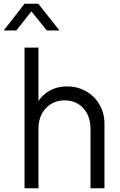

<svg xmlns="http://www.w3.org/2000/svg" viewBox="-55 -1013 648 1033"><path d="M77 -757H152V-432L135 -436Q155 -488 200.5 -518Q246 -548 306 -548Q362 -548 408 -522Q454 -496 480.5 -450Q507 -404 507 -348V0H432V-319Q432 -366 414 -401Q396 -436 364.5 -454.5Q333 -473 293 -473Q232 -473 192 -431Q152 -389 152 -319V0H77ZM77 -993H151L265 -849H197L91 -980H136L33 -849H-35Z"/></svg>

Font: Trafiko Sans Variable
Style: Regular
Weight: 400
Designer: Gumpita Rahayu / Trafiko
Foundry: Tokotype / Trafiko
Version: Version 0.001;FEAKit 1.0